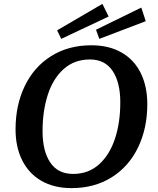

<svg xmlns="http://www.w3.org/2000/svg" viewBox="-20 -953 814 988"><path d="M60 -287Q60 -412 107.5 -510.5Q155 -609 243.5 -664.5Q332 -720 450 -720Q541 -720 606 -682.5Q671 -645 704.5 -576.5Q738 -508 738 -417Q738 -293 690.5 -194.5Q643 -96 554.5 -40.5Q466 15 348 15Q258 15 193 -22.5Q128 -60 94 -128.5Q60 -197 60 -287ZM599 -426Q599 -529 559.5 -588Q520 -647 443 -647Q363 -647 308 -598Q253 -549 226 -465.5Q199 -382 199 -278Q199 -176 238.5 -117Q278 -58 356 -58Q435 -58 489.5 -107Q544 -156 571.5 -239Q599 -322 599 -426ZM274 -797 507 -933 539 -868 295 -753ZM474 -800 707 -914 730 -844 491 -753Z"/></svg>

Font: Andada Pro
Style: Bold Italic
Weight: 700
Italic angle: -7°
Designer: Carolina Giovagnoli
Foundry: Huerta Tipografica
Version: Version 3.005; ttfautohint (v1.8.4)